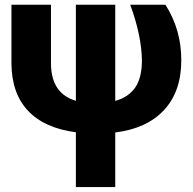

<svg xmlns="http://www.w3.org/2000/svg" viewBox="-20 -548 806 802"><path d="M461.4 -528.3V-126.5Q517.1 -142.1 544.9 -182.6Q572.8 -223.1 572.8 -296.4Q571.3 -399.4 523.9 -528.3H670.9Q737.3 -424.8 737.3 -296.4Q737.3 -166.5 665.8 -88.9Q594.2 -11.2 461.4 5.4V233.4H296.9V4.4Q166.5 -12.2 97.7 -84.7Q28.8 -157.2 27.8 -282.7V-528.3H192.9V-280.8Q194.3 -157.2 296.9 -127V-528.3Z"/></svg>

Font: Sadagaat-English
Style: Regular
Weight: 900
Designer: Ahmed alsheikh
Foundry: Ahmed alsheikh Design
Version: Version 2.137;January 17, 2018;FontCreator 11.0.0.2408 64-bi